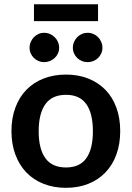

<svg xmlns="http://www.w3.org/2000/svg" viewBox="-20 -869 614 896"><path d="M33.5 0ZM288 -521Q345 -521 391.8 -502.5Q438.5 -484 471.8 -450Q505 -416 523 -367Q541 -318 541 -257.5Q541 -196.5 523 -147.5Q505 -98.5 471.8 -64Q438.5 -29.5 391.8 -11Q345 7.5 288 7.5Q230.5 7.5 183.5 -11Q136.5 -29.5 103.2 -64Q70 -98.5 51.8 -147.5Q33.5 -196.5 33.5 -257.5Q33.5 -318 51.8 -367Q70 -416 103.2 -450Q136.5 -484 183.5 -502.5Q230.5 -521 288 -521ZM288 -87.5Q352 -87.5 382.8 -130.5Q413.5 -173.5 413.5 -256.5Q413.5 -339.5 382.8 -383Q352 -426.5 288 -426.5Q223 -426.5 191.8 -382.8Q160.5 -339 160.5 -256.5Q160.5 -174 191.8 -130.8Q223 -87.5 288 -87.5ZM256 -646Q256 -632 250.5 -619.8Q245 -607.5 235.2 -598.5Q225.5 -589.5 212.8 -584.2Q200 -579 185.5 -579Q172 -579 159.8 -584.2Q147.5 -589.5 138.2 -598.5Q129 -607.5 123.5 -619.8Q118 -632 118 -646Q118 -660.5 123.5 -673.2Q129 -686 138.2 -695.5Q147.5 -705 159.8 -710.5Q172 -716 185.5 -716Q200 -716 212.8 -710.5Q225.5 -705 235.2 -695.5Q245 -686 250.5 -673.2Q256 -660.5 256 -646ZM458 -646Q458 -632 452.5 -619.8Q447 -607.5 437.8 -598.5Q428.5 -589.5 415.8 -584.2Q403 -579 388.5 -579Q374.5 -579 362 -584.2Q349.5 -589.5 340.2 -598.5Q331 -607.5 325.5 -619.8Q320 -632 320 -646Q320 -660.5 325.5 -673.2Q331 -686 340.2 -695.5Q349.5 -705 362 -710.5Q374.5 -716 388.5 -716Q403 -716 415.8 -710.5Q428.5 -705 437.8 -695.5Q447 -686 452.5 -673.2Q458 -660.5 458 -646ZM138.5 -849H437.5V-770.5H138.5Z"/></svg>

Font: Lato
Style: Bold
Weight: 700
Designer: Lukasz Dziedzic
Foundry: tyPoland Lukasz Dziedzic
Version: Version 2.007; 2014-02-27